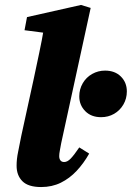

<svg xmlns="http://www.w3.org/2000/svg" viewBox="-20 -739 532 775"><path d="M146 16Q94 16 70.5 -7.5Q47 -31 47 -70Q47 -97 53 -125.5Q59 -154 66 -191L116 -420Q127 -473 138 -524Q149 -575 158 -629L218 -599L79 -617L89 -670L307 -719L346 -707L227 -161Q224 -144 221.5 -131Q219 -118 219 -109Q219 -98 224 -91.5Q229 -85 239 -85Q252 -85 265.5 -99Q279 -113 300 -144L340 -119Q318 -80 289.5 -49.5Q261 -19 225.5 -1.5Q190 16 146 16ZM388 -266Q348 -266 324 -290.5Q300 -315 300 -350Q300 -379 314 -403Q328 -427 352 -440.5Q376 -454 404 -454Q444 -454 468 -430Q492 -406 492 -370Q492 -341 478 -317Q464 -293 440.5 -279.5Q417 -266 388 -266Z"/></svg>

Font: Source Serif 4 ExtraBold
Style: Italic
Weight: 800
Italic angle: -12°
Designer: Frank Grießhammer
Foundry: Adobe Systems Incorporated
Version: Version 4.004;hotconv 1.0.116;makeotfexe 2.5.65601